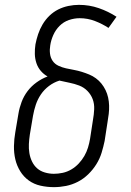

<svg xmlns="http://www.w3.org/2000/svg" viewBox="-20 -763 540 791"><path d="M202 8Q174 8 147 2Q120 -4 98.5 -19.5Q77 -35 63 -58Q49 -81 43 -107Q37 -133 37.5 -161.5Q38 -190 43 -218L56 -295Q60 -319 69 -343Q78 -367 93.5 -387.5Q109 -408 130.5 -423.5Q152 -439 176 -448Q160 -457 148 -471Q136 -485 130 -503Q124 -521 123.5 -540.5Q123 -560 126 -580Q130 -601 137 -622Q144 -643 155.5 -662.5Q167 -682 183.5 -698Q200 -714 220 -724Q240 -734 262 -738.5Q284 -743 305 -743Q348 -743 387 -729.5Q426 -716 460 -694L427 -648Q401 -665 371 -676.5Q341 -688 308 -688Q286 -688 264 -680.5Q242 -673 225.5 -656.5Q209 -640 199.5 -618.5Q190 -597 187 -576Q184 -559 186 -542Q188 -525 197 -512Q206 -499 221 -492Q236 -485 252 -481.5Q268 -478 284.5 -475Q301 -472 317 -467Q333 -462 347.5 -456Q362 -450 375 -440.5Q388 -431 398 -418.5Q408 -406 415 -391.5Q422 -377 425.5 -361Q429 -345 429.5 -328Q430 -311 428 -294Q426 -277 423 -260L411 -182Q406 -158 398.5 -133.5Q391 -109 377 -86.5Q363 -64 343.5 -45Q324 -26 300.5 -14Q277 -2 252 3Q227 8 202 8ZM202 -47Q220 -47 238.5 -51Q257 -55 274 -65Q291 -75 304.5 -89.5Q318 -104 327.5 -120.5Q337 -137 342.5 -155Q348 -173 351 -191L363 -269Q367 -291 368 -313Q369 -335 362 -354Q355 -373 340.5 -388Q326 -403 306.5 -410.5Q287 -418 266.5 -422Q246 -426 225 -431Q202 -424 182 -409Q162 -394 148.5 -374Q135 -354 127.5 -331.5Q120 -309 116 -286L103 -209Q100 -189 99 -170Q98 -151 101 -132.5Q104 -114 112 -97.5Q120 -81 133 -69.5Q146 -58 164.5 -52.5Q183 -47 202 -47Z"/></svg>

Font: Iosevka Slab Light
Style: Italic
Weight: 300
Italic angle: -9°
Monospace: yes
Designer: Belleve Invis
Foundry: Belleve Invis
Version: Version 11.1.1; ttfautohint (v1.8.3)